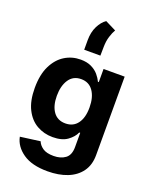

<svg xmlns="http://www.w3.org/2000/svg" viewBox="-189 -951 1009 1268"><g transform="rotate(20 316.0 -316.5)"><path d="M305.2 215.8Q194.8 215.8 132.1 172.1Q69.3 128.4 56.2 63.5L195.8 44.9Q205.1 69.8 231.7 88.4Q258.3 106.9 308.6 106.9Q357.9 106.9 390.1 83.3Q422.4 59.6 422.4 3.4V-96.7H415.5Q400.9 -62.5 363 -35.2Q325.2 -7.8 259.8 -7.8Q198.7 -7.8 148.4 -36.4Q98.1 -64.9 68.4 -124Q38.6 -183.1 38.6 -273.4Q38.6 -366.7 69.1 -428.7Q99.6 -490.7 149.9 -521.7Q200.2 -552.7 260.3 -552.7Q305.7 -552.7 336.9 -537.4Q368.2 -522 387.5 -499Q406.7 -476.1 417 -453.6H422.9V-545.9H571.3V5.9Q571.3 75.2 537.1 122.1Q502.9 168.9 443.1 192.4Q383.3 215.8 305.2 215.8ZM193.4 -274.4Q193.4 -204.1 222.9 -162.8Q252.4 -121.6 308.1 -121.6Q362.8 -121.6 392.8 -162.1Q422.9 -202.6 422.9 -274.4Q422.9 -346.2 393.1 -389.4Q363.3 -432.6 308.1 -432.6Q252 -432.6 222.7 -388.4Q193.4 -344.2 193.4 -274.4ZM259.3 -621.6V-689.5Q259.3 -745.1 280.3 -787.1Q301.3 -829.1 331.5 -849.1L407.7 -811Q395 -790 384.8 -757.3Q374.5 -724.6 374 -683.6L373 -621.6Z"/></g></svg>

Font: Konkhmer Sleokchher
Style: Regular
Weight: 400
Designer: Suon May Sophanith
Version: Version 1.000; ttfautohint (v1.8.4.7-5d5b);gftools[0.9.23]